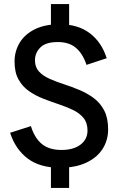

<svg xmlns="http://www.w3.org/2000/svg" viewBox="-20 -820 600 950"><path d="M276 10Q177 10 116.5 -36Q56 -82 30 -163L133 -196Q150 -139 186 -108.5Q222 -78 284 -78Q344 -78 378.5 -104.5Q413 -131 413 -174Q413 -212 393.5 -236Q374 -260 342 -275.5Q310 -291 271 -304Q232 -317 193.5 -332Q155 -347 123 -369.5Q91 -392 71.5 -427Q52 -462 52 -515Q52 -566 77 -608Q102 -650 152 -675Q202 -700 275 -700Q366 -700 424.5 -655.5Q483 -611 508 -532L408 -499Q390 -554 356 -583Q322 -612 266 -612Q206 -612 179.5 -585Q153 -558 153 -522Q153 -488 172.5 -466.5Q192 -445 224.5 -430.5Q257 -416 295.5 -403.5Q334 -391 372.5 -375Q411 -359 443.5 -335Q476 -311 495.5 -273.5Q515 -236 515 -180Q515 -126 487.5 -83Q460 -40 406.5 -15Q353 10 276 10ZM232 110V-42H322V110ZM232 -652V-800H322V-652Z"/></svg>

Font: Radio Canada Big
Style: Regular
Weight: 400
Designer: Étienne Aubert Bonn
Foundry: Coppers and Brasses
Version: Version 1.001